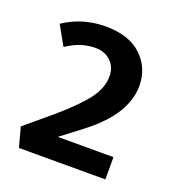

<svg xmlns="http://www.w3.org/2000/svg" viewBox="-86 -927 498 551"><g transform="rotate(20 162.5 -651.5)"><path d="M140 -790Q120 -790 99 -784Q78 -778 52 -761L19 -820Q49 -840 81 -849Q113 -858 146 -858Q218 -858 256.5 -821.5Q295 -785 295 -730Q295 -689 270 -647Q245 -605 188 -561L125 -513H295V-445H31L15 -505L96 -573Q155 -624 180 -658Q205 -692 205 -727Q205 -755 186.5 -772.5Q168 -790 140 -790Z"/></g></svg>

Font: Mukta Mahee SemiBold
Style: Regular
Weight: 600
Designer: Shuchita Grover, Noopur Datye, Girish Dalvi, Yashodeep Gholap
Foundry: Ek Type
Version: Version 2.538;PS 1.000;hotconv 16.6.51;makeotf.lib2.5.65220;